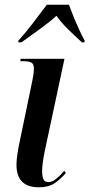

<svg xmlns="http://www.w3.org/2000/svg" viewBox="-20 -786 380 816"><path d="M145 10Q50 10 50 -86Q50 -104 54 -131.5Q58 -159 67 -200L118 -446Q121 -460 122.5 -472Q124 -484 124 -496Q124 -512 115 -519Q106 -526 77 -526H66L68 -536H254L170 -143Q164 -113 161.5 -92.5Q159 -72 159 -57Q159 -37 164.5 -24.5Q170 -12 186 -12Q202 -12 219.5 -26.5Q237 -41 253 -60L260 -51Q238 -25 212.5 -7.5Q187 10 145 10ZM58 -613Q88 -646 120.5 -688.5Q153 -731 179 -766H273Q280 -746 292 -716.5Q304 -687 317 -659Q330 -631 340 -613L339 -606H328Q292 -639 265 -666Q238 -693 220 -719Q192 -693 151.5 -664Q111 -635 71 -606H58Z"/></svg>

Font: Noto Serif Display ExtraCondensed SemiBold
Style: Italic
Weight: 600
Width: 2
Italic angle: -12°
Designer: Monotype Design Team
Foundry: Monotype Imaging Inc.
Version: Version 2.009